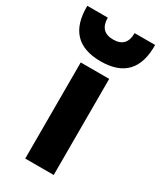

<svg xmlns="http://www.w3.org/2000/svg" viewBox="-251 -849 769 917"><g transform="rotate(30 133.0 -390.0)"><path d="M54 0V-530H211V0ZM-54 -780H59Q59 -702 133 -702Q207 -702 207 -780H320Q323 -582 133 -582Q-57 -582 -54 -780Z"/></g></svg>

Font: Cooper Hewitt
Style: Bold
Weight: 711
Designer: Village Type and Design LLC
Foundry: Cooper Hewitt Smithsonian Design Museum
Version: 1.000